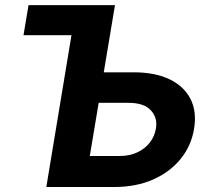

<svg xmlns="http://www.w3.org/2000/svg" viewBox="-20 -748 826 768"><path d="M74 -607.2 94.1 -727.5H354.9L335.7 -607.2ZM339.9 -458.8H514Q600.3 -458.8 658.3 -430.8Q716.4 -402.7 742.1 -352Q767.8 -301.3 756.2 -232.4Q744.7 -163.7 701.8 -111.4Q658.9 -59.1 591.3 -29.5Q523.7 0 437.2 0H165.3L285.8 -727.5H439.9L339.2 -124H457.9Q499.2 -124 530.2 -139Q561.2 -153.9 580.2 -179Q599.1 -204.1 603.6 -234Q611.2 -277.1 583.1 -307.1Q555 -337 493.1 -336.7H319.6Z"/></svg>

Font: Inter Tight
Style: Italic
Weight: 400
Italic angle: -9.39999°
Designer: Rasmus Andersson
Foundry: rsms
Version: Version 3.002